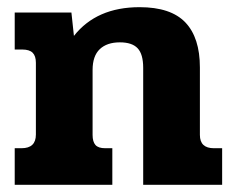

<svg xmlns="http://www.w3.org/2000/svg" viewBox="-20 -515 650 535"><path d="M21 -102H40Q80 -102 80 -140V-340Q80 -359 71 -368Q62 -377 42 -377H21V-480H179L186 -415Q249 -495 369 -495Q456 -495 496.5 -452.5Q537 -410 537 -327V-139Q537 -102 576 -102H599V0H379V-326Q379 -364 363.5 -380.5Q348 -397 314 -397Q278 -397 258 -378Q238 -359 238 -320V-139Q238 -120 246 -111Q254 -102 273 -102H293V0H21Z"/></svg>

Font: Pridi SemiBold
Style: Regular
Weight: 600
Designer: Katatrad Team
Foundry: CadsonDemak
Version: Version 1.001